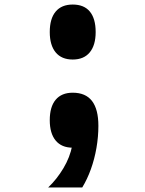

<svg xmlns="http://www.w3.org/2000/svg" viewBox="-20 -640 640 845"><path d="M300 -378Q251 -378 225 -409.5Q199 -441 199 -499Q199 -558 225 -589Q251 -620 300 -620Q350 -620 375.5 -589Q401 -558 401 -499Q401 -441 375 -409.5Q349 -378 300 -378ZM192 185Q230 149 259 100.5Q288 52 298 0L300 -232Q357 -232 385 -195.5Q413 -159 413 -86Q413 -38 404.5 11Q396 60 380 104.5Q364 149 342 185ZM300 10Q251 10 225 -21.5Q199 -53 199 -111Q199 -170 225 -201Q251 -232 300 -232Q350 -232 375.5 -201Q401 -170 401 -111Q401 -53 375.5 -21.5Q350 10 300 10Z"/></svg>

Font: Martian Mono Condensed SemiBold
Style: Regular
Weight: 600
Width: 3
Designer: Roman Shamin
Foundry: Evil Martians
Version: Version 1.000